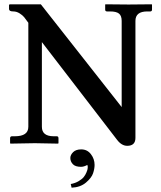

<svg xmlns="http://www.w3.org/2000/svg" viewBox="-20 -666 750 893"><path d="M357.9 28.8Q385.7 28.8 402.8 51Q419.9 73.2 419.9 101.1Q419.9 119.1 412.8 140.1Q405.8 161.1 379.9 183.1Q354 205.1 313 207L309.1 189.9Q330.1 186 345.9 176.5Q361.8 167 369.4 157.5Q377 147.9 381.6 137Q386.2 126 387.2 120.6Q388.2 115.2 388.2 111.1Q388.2 106.9 386.2 101.1Q370.1 109.9 356.9 109.9Q330.1 109.9 318.6 97.4Q307.1 85 307.1 68.8Q307.1 54.7 320.1 41.7Q333 28.8 357.9 28.8ZM545.9 -568.8Q545.9 -592.8 533.4 -602.8Q521 -612.8 492.2 -612.8H478Q469.2 -612.8 469.2 -621.1V-645L471.2 -646Q539.1 -645 578.1 -645L685.1 -646L687 -645V-621.1Q687 -613.3 679.2 -612.8H665Q609.9 -612.8 609.9 -568.8V-24.9Q609.9 12.2 571.8 12.2Q545.9 12.2 524.9 -15.1L174.8 -470.2V-76.2Q174.8 -32.2 230 -32.2H244.1Q252 -32.2 252 -22.9V0L250 2Q176.8 0 142.1 0L28.8 2L26.9 0V-22.9Q26.9 -31.7 35.2 -32.2H48.8Q111.8 -32.2 111.8 -76.2V-560.1Q99.6 -577.1 92.3 -586.2Q85 -595.2 71 -604Q57.1 -612.8 42 -612.8Q22 -612.8 22 -624V-643.1L24.9 -646H169.9L545.9 -168Z"/></svg>

Font: Linux Libertine
Style: Semibold
Weight: 600
Designer: Philipp H. Poll
Foundry: Philipp H. Poll
Version: Version 5.1.2 ; ttfautohint (v0.9)